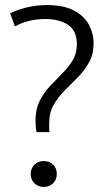

<svg xmlns="http://www.w3.org/2000/svg" viewBox="-20 -727 417 757"><path d="M124 -206Q122 -215 121 -227.5Q120 -240 120 -252Q120 -296 136.5 -329Q153 -362 177 -387.5Q201 -413 225.5 -437.5Q250 -462 266.5 -489Q283 -516 283 -552Q283 -606 248.5 -629Q214 -652 159 -652Q92 -652 39 -623L20 -674Q43 -687 82.5 -697Q122 -707 165 -707Q231 -707 271.5 -685.5Q312 -664 330.5 -629.5Q349 -595 349 -556Q349 -513 331 -481Q313 -449 287 -422.5Q261 -396 235 -370Q209 -344 191.5 -313.5Q174 -283 174 -242Q174 -231 174 -222Q174 -213 175 -206ZM152 10Q130 10 115.5 -4.5Q101 -19 101 -41Q101 -63 115.5 -77.5Q130 -92 152 -92Q176 -92 190 -77.5Q204 -63 204 -41Q204 -19 189.5 -4.5Q175 10 152 10Z"/></svg>

Font: Ubuntu Sans Light
Style: Regular
Weight: 300
Designer: Dalton Maag Ltd
Foundry: Dalton Maag Ltd
Version: Version 1.006; ttfautohint (v1.8.4.7-5d5b)